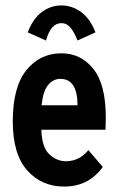

<svg xmlns="http://www.w3.org/2000/svg" viewBox="-20 -675 440 706"><path d="M216 11Q133 11 80 -48.5Q27 -108 27 -229Q27 -355 77 -417Q127 -479 206 -479Q277 -479 323 -422Q369 -365 369 -243Q369 -232 368.5 -220Q368 -208 368 -198H132Q134 -134 160.5 -108.5Q187 -83 221 -82Q272 -82 305 -123L358 -61Q306 11 216 11ZM133 -288H265Q265 -385 202 -385Q175 -385 156.5 -362Q138 -339 133 -288ZM149 -526 82 -556Q101 -606 133.5 -630.5Q166 -655 206 -655Q245 -655 278.5 -630.5Q312 -606 331 -556L265 -526Q253 -557 239 -573.5Q225 -590 206 -590Q167 -590 149 -526Z"/></svg>

Font: Inconsolata Condensed ExtraBold
Style: Regular
Weight: 800
Width: 3
Monospace: yes
Designer: Raph Levien, Cyreal, Brenton Simpson
Foundry: Raph Levien, Cyreal, Google
Version: Version 3.001; ttfautohint (v1.8.2.53-6de2)